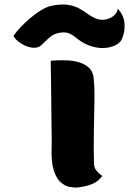

<svg xmlns="http://www.w3.org/2000/svg" viewBox="-20 -832 616 856"><path d="M40 -671Q50 -688 70 -709Q90 -730 114.5 -751Q139 -772 164 -787Q189 -802 209 -806Q253 -815 282.5 -810.5Q312 -806 333.5 -794Q355 -782 373.5 -768.5Q392 -755 414 -747Q433 -741 453 -745.5Q473 -750 488 -762.5Q503 -775 505 -793Q532 -765 535 -727Q538 -689 523 -657Q512 -633 473 -622.5Q434 -612 390 -625Q362 -634 345 -645Q328 -656 315.5 -666.5Q303 -677 289 -683Q275 -689 253 -687Q224 -683 209 -671.5Q194 -660 168 -634Q150 -616 123.5 -619.5Q97 -623 73.5 -638.5Q50 -654 40 -671ZM399 -101Q400 -83 410.5 -70.5Q421 -58 436 -47Q429 -38 418 -28Q407 -18 385.5 -9.5Q364 -1 324 4Q311 5 291 1.5Q271 -2 251.5 -18.5Q232 -35 220 -71.5Q208 -108 210 -172Q211 -183 210.5 -215Q210 -247 209.5 -291Q209 -335 208.5 -382Q208 -429 207.5 -469.5Q207 -510 206.5 -535.5Q206 -561 206 -561Q215 -562 236.5 -563Q258 -564 284 -562.5Q310 -561 334.5 -553.5Q359 -546 376.5 -530Q394 -514 397 -487Q402 -449 401 -385.5Q400 -322 398.5 -247.5Q397 -173 399 -101Z"/></svg>

Font: Potta One
Style: Regular
Weight: 400
Designer: 108,108go
Foundry: Font Zone 108
Version: Version 1.000